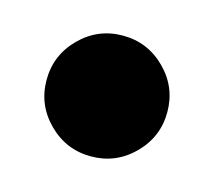

<svg xmlns="http://www.w3.org/2000/svg" viewBox="-46 -456 331 298"><g transform="rotate(15 120.0 -307.0)"><path d="M51.5 -375.5Q80 -404 120 -404Q160 -404 188.5 -375.5Q217 -347 217 -307Q217 -267 188.5 -238.5Q160 -210 120 -210Q80 -210 51.5 -238.5Q23 -267 23 -307Q23 -347 51.5 -375.5Z"/></g></svg>

Font: FiraGO ExtraBold
Style: Regular
Weight: 800
Designer: bBox Type
Foundry: bBox Type GmbH
Version: Version 1.001;PS 001.001;hotconv 1.0.88;makeotf.lib2.5.64775